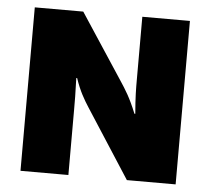

<svg xmlns="http://www.w3.org/2000/svg" viewBox="-45 -618 731 667"><g transform="rotate(5 320.0 -285.0)"><path d="M215 -338H218C233 -293 250 -265 266 -240L421 0H591V-570H425V-350C425 -320 425 -291 430 -232H427C405 -287 387 -314 370 -340L219 -570H50V0H217V-230C217 -257 217 -284 215 -338Z"/></g></svg>

Font: FilmFarsi_V5 Display
Style: Regular
Weight: 400
Designer: Borna Izadpanah
Foundry: Borna Izadpanah
Version: Version 1.000;PS 001.000;hotconv 1.0.88;makeotf.lib2.5.64775